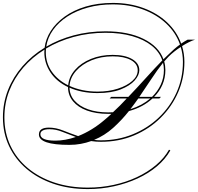

<svg xmlns="http://www.w3.org/2000/svg" viewBox="-131 -947 1353 1312"><path d="M1033 81Q999 141 941.5 189.5Q884 238 809 272.5Q734 307 647.5 326Q561 345 469 345Q341 345 235 309Q129 273 51.5 207.5Q-26 142 -68.5 52.5Q-111 -37 -111 -145Q-111 -244 -76 -332.5Q-41 -421 23 -494.5Q87 -568 174 -621Q181 -681 216 -735.5Q251 -790 311 -833.5Q371 -877 454 -902Q537 -927 641 -927Q754 -927 849 -892Q944 -857 1010.5 -794.5Q1077 -732 1107 -649Q1129 -664 1151 -676H1202Q1163 -664 1113 -632Q1129 -580 1129 -524Q1129 -415 1086.5 -317Q1044 -219 967 -142.5Q890 -66 786 -22Q682 22 558 22Q525 22 492 17Q459 29 421.5 36Q384 43 343 43Q135 43 135 -28Q135 -75 203 -75Q251 -75 299.5 -55.5Q348 -36 403 -17Q499 -55 585 -129Q607 -147 630 -169Q619 -169 608 -169Q525 -169 463.5 -191.5Q402 -214 368 -255Q334 -296 334 -350V-352Q256 -389 214 -452Q172 -515 172 -590Q172 -599 173 -608Q89 -556 27.5 -484.5Q-34 -413 -67.5 -327Q-101 -241 -101 -145Q-101 -39 -59.5 49Q-18 137 58.5 201Q135 265 239.5 300Q344 335 469 335Q560 335 645.5 316.5Q731 298 804.5 263.5Q878 229 934.5 181.5Q991 134 1024 76ZM590 -733Q745 -733 849.5 -681.5Q954 -630 986 -542Q1001 -556 1013 -568Q1058 -613 1099 -643Q1070 -725 1004.5 -786.5Q939 -848 845.5 -882.5Q752 -917 639 -917Q549 -917 470 -895.5Q391 -874 330.5 -835Q270 -796 232 -743Q194 -690 185 -628Q270 -678 373 -705.5Q476 -733 590 -733ZM618 -274 629 -285H746Q809 -351 868.5 -417Q928 -483 978 -534Q959 -592 906 -634.5Q853 -677 772.5 -700Q692 -723 590 -723Q475 -723 371.5 -694.5Q268 -666 183 -615Q182 -603 182 -590Q182 -516 223 -457.5Q264 -399 335 -364Q340 -422 381.5 -469.5Q423 -517 490.5 -544.5Q558 -572 639 -572Q722 -572 771.5 -543.5Q821 -515 821 -467Q821 -433 789 -397Q757 -361 693.5 -336Q630 -311 535 -311Q480 -311 432 -320.5Q384 -330 344 -348Q345 -297 378.5 -259Q412 -221 471 -200Q530 -179 608 -179Q625 -179 641 -180Q665 -202 688.5 -225.5Q712 -249 735 -274ZM958 -274H911Q846 -214 750 -188Q700 -125 642 -73Q584 -21 512 9Q535 12 558 12Q675 12 776.5 -29.5Q878 -71 955 -144.5Q1032 -218 1075.5 -315Q1119 -412 1119 -524Q1119 -577 1104 -626Q1082 -612 1060.5 -595Q1039 -578 1021 -560Q1006 -545 991 -527Q999 -499 999 -468Q999 -415 979 -368.5Q959 -322 922 -285H969ZM639 -562Q560 -562 494.5 -535Q429 -508 388.5 -462Q348 -416 344 -360Q385 -341 433.5 -331Q482 -321 536 -321Q612 -321 674 -341Q736 -361 773 -394Q810 -427 810 -467Q810 -511 763.5 -536.5Q717 -562 639 -562ZM989 -468Q989 -494 983 -518Q943 -468 903.5 -407.5Q864 -347 821 -285H908Q946 -322 967.5 -368.5Q989 -415 989 -468ZM814 -274Q801 -256 787.5 -237.5Q774 -219 760 -201Q840 -226 896 -274ZM145 -30Q145 14 247 14Q314 14 387 -11Q337 -29 294 -46.5Q251 -64 207 -64Q178 -64 161.5 -55.5Q145 -47 145 -30Z"/></svg>

Font: Ballet 16pt
Style: Regular
Weight: 400
Designer: Maximiliano R. Sproviero
Foundry: Omnibus-Type
Version: Version 1.100; ttfautohint (v1.8.3)